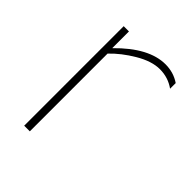

<svg xmlns="http://www.w3.org/2000/svg" viewBox="-160 -632 723 723"><g transform="rotate(45 201.5 -270.0)"><path d="M89 -530H117V-441Q214 -540 302 -540Q345 -540 379 -517V-487Q344 -512 300 -512Q257 -512 205.5 -481.5Q154 -451 119 -414V0H89Z"/></g></svg>

Font: Roundo ExtraLight
Style: Regular
Weight: 250
Designer: Namrata Goyal (Gurmukhi), Shiva Nallaperumal (Latin)
Foundry: Indian Type Foundry
Version: Version 1.000;PS 1.0;hotconv 1.0.88;makeotf.lib2.5.647800